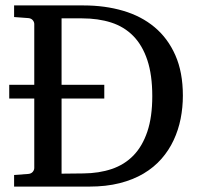

<svg xmlns="http://www.w3.org/2000/svg" viewBox="-20 -691 736 711"><path d="M14.2 -377H106.9V-602.1Q106.9 -609.4 101.3 -616.2Q95.7 -623 85 -624L32.2 -627.9V-670.9H290Q368.7 -670.9 436 -651.1Q503.4 -631.3 552.5 -590.3Q601.6 -549.3 629.4 -486.3Q657.2 -423.3 657.2 -336.9Q657.2 -293 648.9 -251.2Q640.6 -209.5 623 -171.9Q605.5 -134.3 577.9 -102.8Q550.3 -71.3 511.7 -48.3Q473.1 -25.4 423.1 -12.7Q373 0 310.1 0H32.2V-43L85 -46.9Q95.7 -47.9 101.3 -54.7Q106.9 -61.5 106.9 -68.8V-326.2H14.2ZM543.9 -335Q543.9 -413.6 525.6 -468.5Q507.3 -523.4 473.4 -557.9Q439.5 -592.3 391.4 -607.7Q343.3 -623 284.2 -623H208V-377H366.2V-326.2H208V-47.9L289.1 -48.8Q346.7 -49.3 393.8 -65.2Q440.9 -81.1 474.1 -115.2Q507.3 -149.4 525.6 -203.6Q543.9 -257.8 543.9 -335Z"/></svg>

Font: BabelStone Ogham Lithic
Style: Regular
Weight: 400
Designer: Andrew West
Foundry: BabelStone
Version: Version 1.02 March 14, 2022